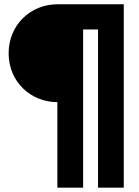

<svg xmlns="http://www.w3.org/2000/svg" viewBox="-20 -718 640 887"><path d="M245 -246.1V149.1H364V-582H432.9V149.1H551.8V-698.2H245C121.1 -698.2 19.9 -603 19.9 -471.9C19.9 -340.9 121.1 -246.1 245 -246.1Z"/></svg>

Font: Margiela Mono Bold
Style: Regular
Weight: 700
Designer: Mike Abbink, Paul van der Laan, Pieter van Rosmalen
Foundry: Bold Monday
Version: Version 2.003 2021